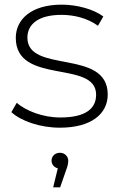

<svg xmlns="http://www.w3.org/2000/svg" viewBox="-20 -546 518 827"><path d="M98 -384C98 -227 444 -338 444 -139C444 -54 371 4 238 4C152 4 70 -25 29 -63C29 -63 52 -103 52 -103C92 -69 163 -40 240 -40C350 -40 394 -79 394 -138C394 -290 48 -178 48 -383C48 -462 114 -526 246 -526C312 -526 384 -506 425 -475C425 -475 402 -435 402 -435C358 -467 301 -482 245 -482C143 -482 98 -440 98 -384ZM238 112C260 112 274 129 274 146C274 158 271 171 265 186C265 186 239 261 239 261C239 261 209 261 209 261C209 261 229 179 229 179C213 175 202 162 202 146C202 127 217 112 238 112Z"/></svg>

Font: TamingNoise
Style: Regular
Weight: 500
Designer: Julieta Ulanovsky
Foundry: Julieta Ulanovsky
Version: ""